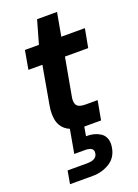

<svg xmlns="http://www.w3.org/2000/svg" viewBox="-166 -698 744 1032"><g transform="rotate(-20 206.0 -182.0)"><path d="M234 0Q230 0 226 0L217 52Q263 51 296 71.5Q329 92 329 136Q329 147 327 157Q318 212 274.5 238.5Q231 265 179 265H48L61 191H172Q233 191 233 148Q233 120 186 120H125L149 -15Q118 -28 101.5 -54.5Q85 -81 85 -125Q85 -147 90 -174L128 -389H48L67 -496H147L185 -629H299L275 -496H410L390 -389H257L218 -173Q216 -163 216 -153Q216 -129 229.5 -119Q243 -109 274 -109H342L322 0Z"/></g></svg>

Font: DeepMind Sans
Style: Bold Italic
Weight: 700
Italic angle: -10°
Designer: Jonny Pinhorn / Modifications: Colophon Foundry
Foundry: Colophon Foundry
Version: Version 1.002; ttfautohint (v1.8.2)